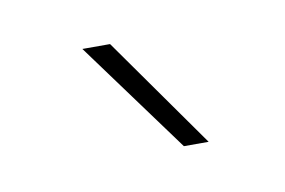

<svg xmlns="http://www.w3.org/2000/svg" viewBox="-32 -795 327 220"><g transform="rotate(-10 131.0 -685.0)"><path d="M168 -620.1 72.8 -750H105L196.8 -620.1Z"/></g></svg>

Font: Heebo Thin
Style: Regular
Weight: 250
Designer: Oded Ezer
Foundry: Meir Sadan
Version: Version 2.001; ttfautohint (v1.5.14-ce02) -l 8 -r 50 -G 200 